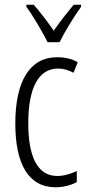

<svg xmlns="http://www.w3.org/2000/svg" viewBox="-20 -785 370 815"><path d="M182 -606H233C256 -653 294 -714 324 -756V-765H293C259 -724 238 -697 208 -655C181 -694 148 -737 123 -765H92V-756C121 -717 158 -653 182 -606ZM217 10C245 10 281 2 306 -12V-59C278 -46 250 -38 223 -38C138 -38 100 -122 100 -262C100 -416 146 -494 226 -494C248 -494 271 -488 292 -476L310 -521C285 -535 257 -542 222 -542C107 -542 45 -441 45 -261C45 -88 101 10 217 10Z"/></svg>

Font: Noto Sans Gurmukhi UI ExtraCondensed Light
Style: Regular
Weight: 300
Width: 2
Designer: Jelle Bosma - Monotype Design Team
Foundry: Monotype Imaging Inc.
Version: Version 2.004